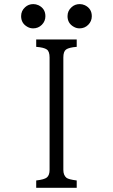

<svg xmlns="http://www.w3.org/2000/svg" viewBox="-20 -899 540 919"><path d="M139.6 -879.4Q151.9 -879.4 164.1 -874Q197.3 -857.9 197.3 -821.3Q197.3 -797.4 180.2 -780.3Q163.1 -763.2 138.7 -763.2Q124 -763.2 111.3 -770.5Q81.1 -787.1 81.1 -821.8Q81.1 -847.2 100.1 -864.3Q116.2 -879.4 139.6 -879.4ZM361.8 -879.4Q374.5 -879.4 386.2 -874Q419.4 -857.9 419.4 -821.3Q419.4 -797.4 402.3 -780.3Q385.3 -763.2 360.8 -763.2Q346.2 -763.2 333.5 -770.5Q303.2 -787.1 303.2 -821.8Q303.2 -847.2 322.3 -864.3Q338.4 -879.4 361.8 -879.4ZM153.3 -710H347.2V-674.8Q310.1 -671.9 296.4 -662.1Q283.2 -652.8 283.2 -624V-85.9Q283.2 -60.1 298.3 -47.9Q308.6 -40 347.2 -35.2V0H153.3V-35.2Q192.4 -39.6 204.6 -49.8Q217.3 -60.5 217.3 -85.9V-624Q217.3 -652.8 204.1 -662.1Q190.4 -671.9 153.3 -674.8Z"/></svg>

Font: BIZ UDMincho
Style: Regular
Weight: 400
Monospace: yes
Designer: TypeBank Co., Ltd.
Foundry: Morisawa Inc.
Version: Version 1.06